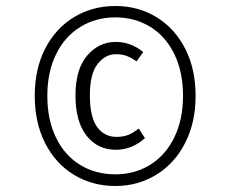

<svg xmlns="http://www.w3.org/2000/svg" viewBox="-20 -755 769 641"><path d="M633 -435Q633 -346 598 -277.5Q563 -209 501.5 -171.5Q440 -134 365 -134Q289 -134 227.5 -171Q166 -208 131 -276.5Q96 -345 96 -435Q96 -525 131 -593Q166 -661 227.5 -698Q289 -735 365 -735Q441 -735 502 -698Q563 -661 598 -593Q633 -525 633 -435ZM138 -435Q138 -355 167 -295.5Q196 -236 247.5 -204.5Q299 -173 365 -173Q430 -173 481.5 -205Q533 -237 562 -296.5Q591 -356 591 -435Q591 -515 562 -574.5Q533 -634 481.5 -665.5Q430 -697 365 -697Q300 -697 248 -665Q196 -633 167 -573.5Q138 -514 138 -435ZM458 -581 436 -550Q419 -562 403.5 -568Q388 -574 367 -574Q331 -574 305.5 -541Q280 -508 280 -436Q280 -365 304 -331.5Q328 -298 369 -298Q392 -298 409 -305Q426 -312 443 -326L464 -294Q421 -255 367 -255Q306 -255 269 -302Q232 -349 232 -436Q232 -524 271 -569.5Q310 -615 366 -615Q418 -615 458 -581Z"/></svg>

Font: Fira Sans Condensed Light
Style: Regular
Weight: 300
Width: 3
Designer: bBox Type GmbH & Carrois Corporate GbR & Edenspiekermann AG
Foundry: bBox Type GmbH & Carrois Corporate GbR & Edenspiekermann AG
Version: Version 4.301